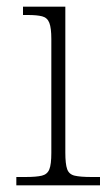

<svg xmlns="http://www.w3.org/2000/svg" viewBox="-20 -556 328 576"><path d="M29 0V-25H56Q89 -25 105.5 -29Q122 -33 128 -48Q134 -63 134 -97V-439Q134 -472 128 -487.5Q122 -503 106.5 -507Q91 -511 64 -511H49V-536H176V-98Q176 -64 181.5 -48.5Q187 -33 204 -29Q221 -25 255 -25H280V0Z"/></svg>

Font: Noto Serif Tamil ExtraLight
Style: Regular
Weight: 200
Designer: Indian Type Foundry, Tom Grace, and the Monotype Design Team
Foundry: Monotype Imaging Inc.
Version: Version 2.004; ttfautohint (v1.8.4.7-5d5b)